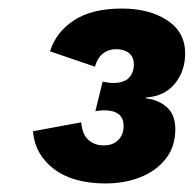

<svg xmlns="http://www.w3.org/2000/svg" viewBox="-20 -756 453 449"><path d="M227 -327Q151 -327 106.5 -360.5Q62 -394 57 -449L170 -470Q172 -443 186 -429.5Q200 -416 223 -416Q244 -416 256.5 -428.5Q269 -441 269 -461Q269 -480 257.5 -489Q246 -498 224 -498Q218 -498 213 -497.5Q208 -497 203 -496L220 -565Q226 -564 232 -563Q238 -562 245 -562Q270 -562 281.5 -574Q293 -586 293 -605Q293 -623 281.5 -632Q270 -641 252 -641Q234 -641 221 -631Q208 -621 202 -600L97 -636Q111 -681 153 -708.5Q195 -736 265 -736Q329 -736 371 -708.5Q413 -681 413 -631Q413 -590 389 -560.5Q365 -531 322 -528L321 -526Q350 -523 370 -505.5Q390 -488 390 -454Q390 -413 367.5 -384.5Q345 -356 308 -341.5Q271 -327 227 -327Z"/></svg>

Font: Kantumruy Pro
Style: Italic
Weight: 400
Italic angle: -13°
Designer: Sovichet Tep
Foundry: Sovichet Tep
Version: Version 1.002